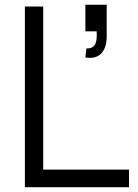

<svg xmlns="http://www.w3.org/2000/svg" viewBox="-20 -777 571 797"><path d="M422.9 -626V-757.3H334.4V-646.9H381.2C383.3 -608.3 380.2 -574 338.5 -576L334.4 -538.5C392.7 -528.1 422.9 -564.6 422.9 -626ZM159.4 -750V-72.9H515.6V0H83.3V-750Z"/></svg>

Font: Manrope3
Style: Regular
Weight: 400
Width: 4
Designer: Mikhail Sharanda
Foundry: Mikhail Sharanda
Version: Version 3.000;PS 003.000;hotconv 1.0.88;makeotf.lib2.5.64775